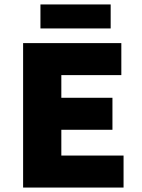

<svg xmlns="http://www.w3.org/2000/svg" viewBox="-20 -844 640 864"><path d="M84 0V-650H526V-506H256V-404H486V-260H256V-144H536V0ZM162 -716V-824H478V-716Z"/></svg>

Font: Source Code Pro Black
Style: Regular
Weight: 900
Monospace: yes
Designer: Paul D. Hunt, Teo Tuominen
Foundry: Adobe Systems Incorporated
Version: Version 2.030;PS 1.000;hotconv 16.6.51;makeotf.lib2.5.65220